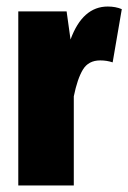

<svg xmlns="http://www.w3.org/2000/svg" viewBox="-20 -568 393 588"><path d="M353 -540 325 -377Q307 -383 287 -383Q251 -383 234 -355Q217 -327 206 -273V0H36V-533H184L196 -447Q233 -548 310 -548Q334 -548 353 -540Z"/></svg>

Font: Fira Sans Compressed ExtraBold
Style: Regular
Weight: 800
Width: 1
Designer: bBox Type GmbH & Carrois Corporate GbR & Edenspiekermann AG
Foundry: bBox Type GmbH & Carrois Corporate GbR & Edenspiekermann AG
Version: Version 4.301